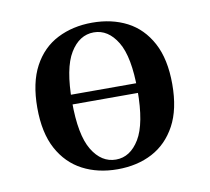

<svg xmlns="http://www.w3.org/2000/svg" viewBox="-57 -491 619 566"><g transform="rotate(-10 252.0 -207.5)"><path d="M87.9 -200V-229H389.5V-200ZM252.4 11.3Q193.5 11.3 148 -12.5Q102.4 -36.3 76.2 -84.7Q50 -133.1 50 -208.1Q50 -283.1 76.2 -331.9Q102.4 -380.6 148.4 -404Q194.4 -427.4 252.4 -427.4Q311.3 -427.4 356.5 -404Q401.6 -380.6 427.8 -331.9Q454 -283.1 454 -208.1Q454 -133.1 427.8 -84.7Q401.6 -36.3 356.5 -12.5Q311.3 11.3 252.4 11.3ZM252.4 -17.7Q295.2 -17.7 322.6 -62.9Q350 -108.1 350 -208.1Q350 -308.1 322.6 -353.2Q295.2 -398.4 252.4 -398.4Q208.9 -398.4 181.5 -353.2Q154 -308.1 154 -208.1Q154 -108.1 181.5 -62.9Q208.9 -17.7 252.4 -17.7Z"/></g></svg>

Font: Playfair SemiBold
Style: Regular
Weight: 600
Designer: Claus Eggers Sørensen
Foundry: Claus Eggers Sørensen
Version: Version 2.001;gftools[0.9.30]